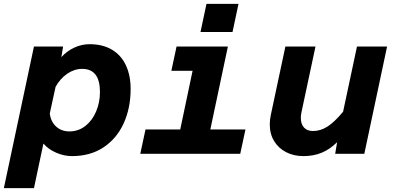

<svg xmlns="http://www.w3.org/2000/svg" viewBox="-69 -797 2039 995"><path d="M608 -336Q608 -237 572 -158Q536 -79 467.5 -33.5Q399 12 304 12Q263 12 222.5 -5.5Q182 -23 156 -53L107 178H-49L107 -556H258L249 -501Q277 -532 315.5 -550Q354 -568 395 -568Q464 -568 512 -539Q560 -510 584 -457.5Q608 -405 608 -336ZM291 -116Q337 -116 373 -144Q409 -172 429 -219Q449 -266 449 -320Q449 -440 357 -440Q316 -440 279.5 -415Q243 -390 219 -347L189 -209Q194 -167 221.5 -141.5Q249 -116 291 -116Z M685 -126H865L929 -430H819L846 -556H1112L1021 -126H1203L1176 0H658ZM1001 -777H1167L1136 -631H970Z M1490 -186Q1490 -154 1506.5 -136Q1523 -118 1553 -118Q1592 -118 1628 -141Q1664 -164 1709 -218L1781 -556H1937L1819 0H1668L1678 -60Q1639 -22 1597 -5Q1555 12 1503 12Q1453 12 1413.5 -8.5Q1374 -29 1351.5 -66Q1329 -103 1329 -153Q1329 -177 1335 -204L1410 -556H1566L1493 -214Q1490 -199 1490 -186Z"/></svg>

Font: Azeret Mono
Style: Bold Italic
Weight: 700
Italic angle: -12°
Designer: Martin Vácha
Foundry: Displaay
Version: Version 1.000; Glyphs 3.0.3, build 3074